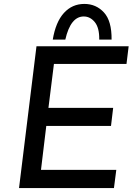

<svg xmlns="http://www.w3.org/2000/svg" viewBox="-20 -959 693 979"><path d="M636 -723 625 -633H255L227 -409H557L546 -317H216L189 -93H573L561 0H77L166 -723ZM549 -757H486Q487 -817 463.5 -846Q440 -875 407 -875Q340 -875 313 -757H249Q264 -847 306 -893Q348 -939 410 -939Q470 -939 510 -895.5Q550 -852 549 -757Z"/></svg>

Font: Josefin Sans
Style: Italic
Weight: 400
Italic angle: -7°
Designer: Santiago Orozco
Foundry: Typemade
Version: Version 2.000